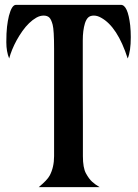

<svg xmlns="http://www.w3.org/2000/svg" viewBox="-20 -767 564 787"><path d="M17.6 -527.3Q5.9 -555.7 5.9 -594.2Q5.9 -632.8 8.8 -657.5Q11.7 -682.1 16.6 -702.1Q28.3 -747.1 45.4 -747.1H475.6Q503.9 -747.1 513.7 -663.1Q516.1 -639.6 516.1 -614.7Q516.1 -556.2 503.4 -527.3Q461.4 -657.7 394.5 -694.3Q379.4 -703.1 364.7 -703.1Q350.1 -703.1 341.8 -695.6Q333.5 -688 328.1 -671.4Q319.3 -642.1 319.3 -601.1V-418L319.8 -268.6V-127Q319.8 -79.1 332.3 -56.4Q344.7 -33.7 357.7 -22Q370.6 -10.3 388.2 0H138.7Q173.8 -28.8 183.6 -47.4Q201.7 -81.1 201.7 -127V-566.9Q201.7 -643.6 195.8 -665.8Q189.9 -688 181.6 -695.6Q173.3 -703.1 158.7 -703.1Q144 -703.1 128.9 -694.6Q113.8 -686 99.4 -672.1Q85 -658.2 72 -639.9Q59.1 -621.6 48.3 -602.1Q27.3 -563.5 17.6 -527.3Z"/></svg>

Font: Amarante
Style: Regular
Weight: 400
Designer: Karolina Lach
Foundry: Sorkin Type Co.
Version: Version 1.001